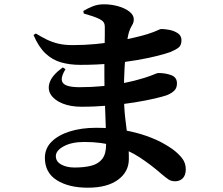

<svg xmlns="http://www.w3.org/2000/svg" viewBox="-20 -820 1040 894"><path d="M389 54Q300 54 244.5 19Q189 -16 189 -85Q189 -129 220 -160Q251 -191 305 -208Q359 -225 428 -225Q499 -225 558 -214Q617 -203 662 -187Q707 -171 737.5 -154Q768 -137 784 -125Q811 -105 828 -83Q845 -61 845 -32Q845 -4 831 10Q817 24 796 24Q777 24 764.5 15.5Q752 7 733 -9Q684 -52 631.5 -86.5Q579 -121 516.5 -140Q454 -159 373 -159Q314 -159 277 -139Q240 -119 240 -93Q240 -68 265 -54Q290 -40 327 -40Q373 -40 405.5 -48.5Q438 -57 456 -80Q474 -103 474 -147Q474 -189 472 -244Q470 -299 468 -357Q466 -415 466 -468Q466 -499 466 -533Q466 -567 467 -599Q468 -631 468 -656Q468 -681 468 -694Q468 -709 462 -717Q456 -725 444 -731Q428 -739 411 -744.5Q394 -750 370 -757L368 -769Q388 -781 411.5 -790.5Q435 -800 464 -800Q498 -800 530 -791Q562 -782 582.5 -766Q603 -750 603 -730Q603 -715 595 -702.5Q587 -690 581 -672Q574 -649 568.5 -604Q563 -559 560 -503.5Q557 -448 557 -390Q557 -322 563 -271.5Q569 -221 574.5 -176.5Q580 -132 580 -80Q580 -20 529.5 17Q479 54 389 54ZM359 -323Q309 -323 271.5 -338Q234 -353 217 -379Q200 -405 212 -438Q224 -471 272 -506L285 -498Q266 -467 267.5 -448.5Q269 -430 290 -422Q311 -414 350 -414Q406 -414 457.5 -419Q509 -424 557.5 -433.5Q606 -443 651 -457Q685 -468 698.5 -474Q712 -480 717 -480Q751 -480 777.5 -470Q804 -460 804 -432Q804 -410 791.5 -398Q779 -386 760 -378Q742 -371 701.5 -361.5Q661 -352 605.5 -343Q550 -334 486.5 -328.5Q423 -323 359 -323ZM354 -518Q305 -518 264.5 -529.5Q224 -541 192 -571Q160 -601 136 -657L147 -664Q173 -648 197.5 -636Q222 -624 250.5 -617Q279 -610 319 -610Q373 -610 426 -615Q479 -620 525 -628.5Q571 -637 607.5 -645.5Q644 -654 666 -661Q700 -672 713 -678.5Q726 -685 731 -685Q746 -685 768 -681Q790 -677 807.5 -665.5Q825 -654 825 -633Q825 -609 811.5 -598.5Q798 -588 774 -578Q752 -570 713 -560Q674 -550 619.5 -540.5Q565 -531 498 -524.5Q431 -518 354 -518Z"/></svg>

Font: Noto Serif SC ExtraLight ExtraBold
Style: Regular
Weight: 800
Version: Version 2.002-H1;hotconv 1.1.0;makeotfexe 2.6.0